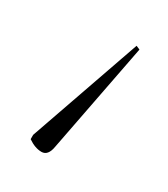

<svg xmlns="http://www.w3.org/2000/svg" viewBox="-75 -67 269 307"><g transform="rotate(30 59.5 86.5)"><path d="M92 -25 99 -22 60 180Q57 198 45 198Q33 198 20 189V181Z"/></g></svg>

Font: Noto Serif Display Condensed Thin
Style: Regular
Weight: 100
Width: 3
Designer: Monotype Design Team
Foundry: Monotype Imaging Inc.
Version: Version 2.009